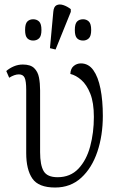

<svg xmlns="http://www.w3.org/2000/svg" viewBox="-20 -827 538 857"><path d="M226 10Q152 10 124.5 -30Q97 -70 97 -144V-426Q97 -465 90 -480Q83 -495 64 -495Q45 -495 21 -480L8 -510Q23 -523 42 -531Q61 -539 82 -539Q116 -539 132.5 -523Q149 -507 154 -481Q159 -455 159 -424V-148Q159 -90 175 -63Q191 -36 237 -36Q294 -36 330 -74Q366 -112 382.5 -173.5Q399 -235 399 -305Q399 -369 383 -409Q367 -449 343 -470Q319 -491 294 -497Q295 -521 309 -532.5Q323 -544 341 -544Q375 -544 396.5 -514Q418 -484 428.5 -431Q439 -378 439 -310Q439 -222 414.5 -149.5Q390 -77 342.5 -33.5Q295 10 226 10ZM228 -606 203 -612 218 -775Q220 -798 233 -804Q246 -810 263.5 -804Q281 -798 296 -786V-774ZM128 -646Q112 -646 102 -656Q92 -666 92 -693Q92 -721 102 -731Q112 -741 128 -741Q144 -741 154.5 -731Q165 -721 165 -693Q165 -666 154.5 -656Q144 -646 128 -646ZM351 -646Q334 -646 324 -656Q314 -666 314 -693Q314 -721 324 -731Q334 -741 351 -741Q366 -741 376.5 -731Q387 -721 387 -693Q387 -666 376.5 -656Q366 -646 351 -646Z"/></svg>

Font: Noto Serif SemiCondensed Light
Style: Regular
Weight: 300
Width: 4
Designer: Monotype Design Team
Foundry: Monotype Imaging Inc.
Version: Version 2.013